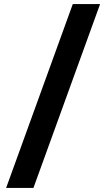

<svg xmlns="http://www.w3.org/2000/svg" viewBox="-20 -720 520 940"><path d="M10 200 336.3 -700H470L143.7 200Z"/></svg>

Font: Golos Text
Style: Regular
Weight: 400
Designer: A.Korolkova, Vitaly Kuzmin
Foundry: ParaType Ltd
Version: Version 2.004